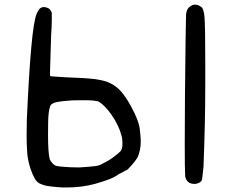

<svg xmlns="http://www.w3.org/2000/svg" viewBox="-20 -744 1026 849"><path d="M98.6 -213.9Q107.4 -413.1 118.2 -533.2Q128.9 -653.3 142.6 -684.6Q146.5 -692.4 149.9 -698.2Q153.3 -704.1 157.2 -707Q165 -712.9 174.8 -712.9Q180.7 -712.9 191.9 -708.5Q203.1 -704.1 209 -687.5V-655.3Q209 -627.9 206.1 -588.9Q202.1 -460.9 201.7 -443.4Q201.2 -425.8 201.2 -420.9Q201.2 -407.2 202.1 -407.2H203.1Q206.1 -406.2 223.1 -405.3Q240.2 -404.3 269.5 -402.3Q362.3 -399.4 403.8 -393.6Q445.3 -387.7 469.7 -375Q495.1 -362.3 515.1 -339.8Q535.2 -317.4 558.6 -275.4Q593.8 -210.9 598.1 -172.9Q602.5 -134.8 602.5 -120.1Q602.5 -79.1 587.9 -46.9Q579.1 -33.2 562 -13.2Q544.9 6.8 537.1 9.8Q535.2 9.8 526.4 15.1Q517.6 20.5 505.9 25.4Q489.3 38.1 466.3 47.4Q443.4 56.6 399.4 69.3Q370.1 77.1 338.9 81.1Q307.6 85 272.5 85H255.9Q211.9 82 191.4 78.6Q170.9 75.2 153.3 66.4Q142.6 60.5 133.8 45.9Q125 31.2 115.2 2.9Q102.5 -35.2 100.1 -71.3Q97.7 -107.4 97.7 -143.6Q97.7 -174.8 98.6 -213.9ZM192.4 -148.4Q192.4 -66.4 200.2 -39.1Q205.1 -29.3 212.4 -21.5Q219.7 -13.7 227.5 -10.7Q240.2 -7.8 267.1 -5.9Q293.9 -3.9 316.4 -3.9H335Q377.9 -6.8 399.4 -9.3Q420.9 -11.7 435.5 -21.5Q459 -32.2 482.4 -49.8Q505.9 -67.4 513.7 -76.2Q520.5 -86.9 521 -98.1Q521.5 -109.4 521.5 -111.3Q521.5 -130.9 516.6 -146.5Q504.9 -190.4 474.1 -234.9Q443.4 -279.3 414.1 -295.9Q403.3 -297.9 392.6 -299.3Q381.8 -300.8 351.6 -300.8Q316.4 -300.8 302.2 -300.3Q288.1 -299.8 259.8 -296.9Q230.5 -293.9 217.8 -288.6Q205.1 -283.2 202.1 -275.4Q193.4 -250 192.9 -202.1Q192.4 -154.3 192.4 -148.4ZM797.9 -318.4Q800.8 -618.2 802.7 -681.6Q804.7 -696.3 810.5 -705.1Q816.4 -713.9 827.1 -719.7Q835 -723.6 842.8 -723.6Q845.7 -723.6 852.5 -722.2Q859.4 -720.7 869.1 -713.9Q880.9 -707 884.3 -668Q887.7 -628.9 887.7 -461.9V-380.9Q887.7 -284.2 885.7 -195.8Q883.8 -107.4 879.9 -6.8Q877 16.6 875.5 33.2Q874 49.8 872.1 53.7Q869.1 59.6 859.9 64.5Q850.6 69.3 840.8 69.3Q804.7 69.3 798.8 35.2Q796.9 4.9 796.9 -106.4Q796.9 -189.5 797.9 -318.4Z"/></svg>

Font: JasonHandwriting4
Style: Regular
Weight: 400
Version: Version 1.01.21